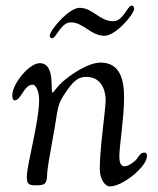

<svg xmlns="http://www.w3.org/2000/svg" viewBox="-20 -661 566 687"><path d="M158 -534C158 -528 161 -524 166 -524C182 -524 197 -581 234 -581C278 -581 305 -533 354 -533C394 -533 460 -610 460 -630C460 -637 456 -641 451 -641C436 -641 421 -585 385 -585C336 -585 312 -633 265 -633C225 -633 158 -551 158 -534ZM24 -321C24 -310 26 -302 33 -302C55 -302 66 -358 97 -358C107 -358 120 -338 120 -303C120 -226 76 -71 76 -29C76 0 84 2 111 2C137 2 145 -2 148 -24C150 -38 143 -26 168 -161C192 -290 180 -281 223 -342C246 -375 265 -386 288 -386C353 -386 358 -320 358 -304C358 -267 337 -133 337 -57C337 -22 354 6 374 6C418 6 506 -64 506 -103C506 -109 504 -115 497 -115C482 -115 478 -103 466 -88C466 -88 443 -66 426 -66C415 -66 407 -74 407 -102C407 -136 424 -242 424 -312C424 -375 410 -437 340 -437C298 -437 245 -401 218 -380C181 -352 174 -330 168 -330C159 -330 180 -435 122 -435C84 -435 24 -360 24 -321Z"/></svg>

Font: OFL Sorts Mill Goudy
Style: Italic
Weight: 500
Italic angle: -6°
Version: Version 003.000